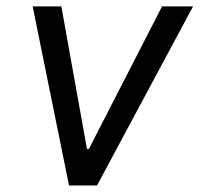

<svg xmlns="http://www.w3.org/2000/svg" viewBox="-20 -565 608 585"><path d="M568.2 -545.5 275.6 0H190.3L79.5 -545.5H166.9L245 -110.8H250.7L473.7 -545.5Z"/></svg>

Font: Karasuma Gothic
Style: Italic
Weight: 400
Italic angle: -9.39999°
Designer: Rasmus Andersson / Ryoko Nishizuka
Foundry: Genbu
Version: Version 1.00